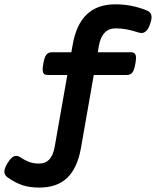

<svg xmlns="http://www.w3.org/2000/svg" viewBox="-68 -663 719 886"><path d="M608.4 -615.2Q631.3 -606.4 631.3 -583.5Q631.3 -570.8 624 -550.3Q616.2 -528.8 606.4 -519.8Q596.7 -510.7 585 -510.7Q579.1 -510.7 570.8 -513.2Q540.5 -522.9 515.4 -527.6Q490.2 -532.2 465.8 -532.2Q402.8 -532.2 388.2 -451.2L383.3 -421.9H535.2Q547.9 -421.9 553.7 -416Q559.6 -410.2 559.6 -395.5Q559.6 -385.3 556.6 -369.1Q551.3 -338.9 542.5 -327.9Q533.7 -316.9 516.6 -316.9H364.7L305.2 22Q289.1 112.3 242.2 157.5Q195.3 202.6 113.3 202.6Q70.3 202.6 37.1 192.1Q3.9 181.6 -32.7 155.8Q-47.9 145 -47.9 129.4Q-47.9 114.7 -34.2 91.3Q-13.7 56.2 7.3 56.2Q15.6 56.2 23.9 61.5Q48.8 78.1 68.6 85Q88.4 91.8 112.3 91.8Q141.1 91.8 158.9 73.5Q176.8 55.2 184.1 15.6L242.7 -316.9H153.3Q140.6 -316.9 134.8 -322.5Q128.9 -328.1 128.9 -342.8Q128.9 -353 131.8 -369.1Q137.2 -399.4 146 -410.6Q154.8 -421.9 171.9 -421.9H261.2L267.6 -457.5Q283.7 -549.8 332.3 -596.4Q380.9 -643.1 464.8 -643.1Q539.1 -643.1 608.4 -615.2Z"/></svg>

Font: Courier Prime
Style: Bold Italic
Weight: 700
Italic angle: -10°
Designer: Alan Dague-Greene
Foundry: Quote-Unquote Apps
Version: Version 3.018